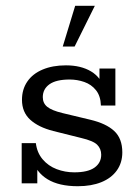

<svg xmlns="http://www.w3.org/2000/svg" viewBox="-20 -634 482 664"><path d="M249 10Q184 10 144.5 -14Q105 -38 90 -85L109 -92V0H55V-139H104Q108 -106 127.5 -83Q147 -60 176 -49Q205 -38 237 -38Q284 -38 307 -54.5Q330 -71 330 -99Q330 -119 316.5 -133Q303 -147 260 -157L164 -181Q113 -194 84.5 -220Q56 -246 56 -289Q56 -325 74.5 -352Q93 -379 127.5 -393.5Q162 -408 208 -408Q260 -408 295 -387Q330 -366 342 -324L324 -322V-397H379V-269H329Q328 -302 312 -322Q296 -342 271.5 -350.5Q247 -359 221 -359Q174 -359 151 -342.5Q128 -326 128 -298Q128 -277 143.5 -264.5Q159 -252 196 -243L292 -220Q347 -207 375 -181Q403 -155 403 -107Q403 -71 384 -44.5Q365 -18 330.5 -4Q296 10 249 10ZM197 -473 240 -614H308L238 -473Z"/></svg>

Font: Rokkitt
Style: Regular
Weight: 400
Designer: Vernon Adams
Foundry: Vernon Adams
Version: Version 3.103